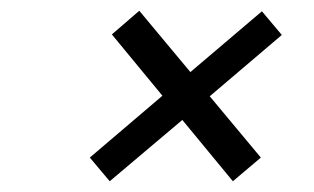

<svg xmlns="http://www.w3.org/2000/svg" viewBox="-20 -491 584 357"><path d="M370 -312 465 -198 413 -154 319 -268 184 -154 147 -198 282 -313 188 -427 239 -471 334 -357 467 -470 504 -426Z"/></svg>

Font: Be Vietnam Light
Style: Italic
Weight: 300
Italic angle: -9.222°
Designer: Gabriel Lam
Foundry: TypeRant
Version: Version 3.000